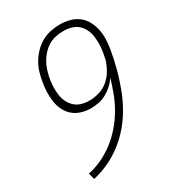

<svg xmlns="http://www.w3.org/2000/svg" viewBox="-182 -845 863 955"><g transform="rotate(-30 250.0 -367.5)"><path d="M75 8 66 -28Q108 -37 147 -55.5Q186 -74 220.5 -101Q255 -128 283.5 -161.5Q312 -195 333.5 -232Q355 -269 370 -309Q385 -349 397 -389Q384 -369 366 -352.5Q348 -336 327 -324.5Q306 -313 283 -308.5Q260 -304 238 -304Q210 -304 184 -312Q158 -320 138 -337Q118 -354 106.5 -378Q95 -402 91 -428.5Q87 -455 88 -483Q89 -511 94 -539Q98 -565 106 -591Q114 -617 128 -640.5Q142 -664 162 -684.5Q182 -705 206.5 -718.5Q231 -732 257.5 -737.5Q284 -743 310 -743Q339 -743 366 -736Q393 -729 414.5 -713Q436 -697 449 -673Q462 -649 468 -622Q474 -595 473 -566Q472 -537 467 -508Q458 -454 443 -399.5Q428 -345 407 -292Q386 -239 354 -189.5Q322 -140 278.5 -99.5Q235 -59 183 -31.5Q131 -4 75 8ZM251 -341Q279 -341 307.5 -349.5Q336 -358 359 -377.5Q382 -397 397 -423Q412 -449 421 -477Q422 -486 424 -495.5Q426 -505 428 -514Q432 -537 432.5 -560Q433 -583 430 -605Q427 -627 417.5 -646.5Q408 -666 392 -680Q376 -694 354.5 -700Q333 -706 310 -706Q289 -706 266.5 -701.5Q244 -697 224 -685Q204 -673 188 -655.5Q172 -638 161 -618Q150 -598 143.5 -576.5Q137 -555 133 -534V-533Q129 -510 128.5 -487Q128 -464 131 -442.5Q134 -421 143.5 -401.5Q153 -382 169 -367.5Q185 -353 206.5 -347Q228 -341 251 -341Z"/></g></svg>

Font: Iosevka Term Curly XLt Obl
Style: Regular
Weight: 200
Italic angle: -9°
Designer: Belleve Invis
Foundry: Belleve Invis
Version: Version 32.3.0